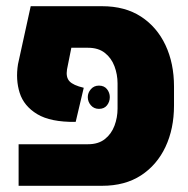

<svg xmlns="http://www.w3.org/2000/svg" viewBox="-20 -599 606 619"><path d="M40 0V-134H264Q297 -134 318 -150.5Q339 -167 349 -193.5Q359 -220 359 -249V-330Q359 -359 349 -385.5Q339 -412 318 -428.5Q297 -445 264 -445H210L196 -375Q192 -350 204 -337Q216 -324 250 -316L224 -206Q143 -205 100 -231Q57 -257 43.5 -299.5Q30 -342 38 -392L79 -579H309Q383 -579 434.5 -545.5Q486 -512 513.5 -453.5Q541 -395 541 -320V-259Q541 -184 513.5 -125.5Q486 -67 434.5 -33.5Q383 0 309 0ZM299 -323Q316 -323 325 -311.5Q334 -300 334 -286Q334 -271 325 -259.5Q316 -248 299 -248Q283 -248 273 -259.5Q263 -271 263 -286Q263 -300 273 -311.5Q283 -323 299 -323Z"/></svg>

Font: Assistant ExtraBold
Style: Regular
Weight: 800
Designer: Hebrew By Ben Nathan, Latin by Paul Hunt
Version: Version 3.000